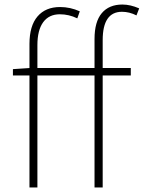

<svg xmlns="http://www.w3.org/2000/svg" viewBox="-20 -827 634 847"><path d="M245 -796Q290 -796 332 -777L321 -746Q284 -764 244 -764Q196 -764 170.5 -729Q145 -694 145 -628V0H110V-633Q110 -713 145.5 -754.5Q181 -796 245 -796ZM520 -807Q555 -807 594 -790L582 -759Q551 -775 518 -775Q433 -775 433 -650V0H397V-655Q397 -731 429 -769Q461 -807 520 -807ZM37 -522 110 -527H557V-494H37Z"/></svg>

Font: Merged Yaku Han JP Thin
Style: Regular
Weight: 250
Designer: Ryoko NISHIZUKA 西塚涼子 (kana, bopomofo & ideographs); Paul D. Hunt (Latin, Greek & Cyrillic); Sandoll Communications 산돌커뮤니
Foundry: Adobe
Version: Version 2.004